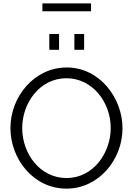

<svg xmlns="http://www.w3.org/2000/svg" viewBox="-20 -1116 791 1141"><path d="M232 -1049H521V-1096H232ZM273 -820H331V-914H273ZM422 -820H480V-914H422ZM42 -355C42 -173 177 5 375 5C565 5 708 -165 708 -354C708 -532 574 -715 376 -715C186 -715 42 -544 42 -355ZM375 -58C219 -58 112 -201 112 -355C112 -502 214 -651 375 -651C529 -651 638 -509 638 -355C638 -209 536 -58 375 -58Z"/></svg>

Font: FIGSv2-sans-serif
Style: Regular
Weight: 400
Designer: Matt McInerney, Pablo Impallari, Rodrigo Fuenzalida,Mirko Velimirovic
Foundry: Matt McInerney, Pablo Impallari, Rodrigo Fuenzalida
Version: Version 4.021;hotconv 1.0.109;makeotfexe 2.5.65596